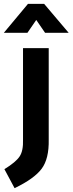

<svg xmlns="http://www.w3.org/2000/svg" viewBox="-57 -751 378 1001"><path d="M63 -24Q65 36 45 65Q26 94 -34 131L19 230Q121 181 160 129Q199 77 197 -23V-500H63ZM-37 -580H86L132 -647L178 -580H301L173 -731H89Z"/></svg>

Font: RazerF5
Style: Bold
Weight: 700
Foundry: Razer Inc.
Version: Version 1.000;PS 001.001;hotconv 1.0.56